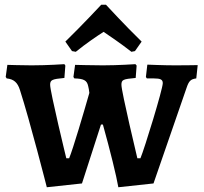

<svg xmlns="http://www.w3.org/2000/svg" viewBox="-20 -776 859 808"><path d="M299 -558C342 -593 388 -624 416 -642C442 -624 490 -592 533 -558L548 -561L576 -601C505 -670 426 -756 426 -756H406C406 -756 326 -670 255 -601L283 -561ZM177 12 325 -4 405 -252H413C444 -141 470 -35 478 12L626 -4L765 -406C775 -436 783 -443 806 -446L812 -502C812 -502 761 -501 718 -501C669 -501 600 -504 600 -504L594 -452L598 -446H627C656 -446 665 -441 665 -426C665 -401 588 -150 571 -110H558C558 -110 491 -390 491 -419C491 -441 498 -443 551 -448L555 -500L550 -506C550 -506 477 -501 413 -501C373 -501 296 -503 296 -503L289 -452L293 -446C332 -445 346 -438 351 -414C353 -406 355 -396 356 -385C333 -304 287 -148 271 -110H259C259 -110 191 -389 191 -419C191 -440 199 -443 251 -448L255 -500L251 -506C251 -506 180 -501 113 -501C76 -501 11 -503 11 -503L4 -452C6 -450 7 -448 8 -446C38 -443 54 -429 64 -397C106 -267 177 12 177 12Z"/></svg>

Font: Alegreya SC
Style: Bold
Weight: 700
Designer: Juan Pablo del Peral
Foundry: Huerta Tipografica
Version: Version 2.007;PS 002.007;hotconv 1.0.88;makeotf.lib2.5.64775